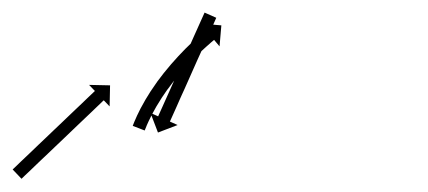

<svg xmlns="http://www.w3.org/2000/svg" viewBox="-37 -282 666 299"><path d="M-15.8 -19.5C-16.3 -19 -16.8 -18.5 -17.3 -18.1L-3.5 -3.6C-3 -4.1 -2.5 -4.5 -2 -5C-0.7 -6.3 0.7 -7.6 2 -8.9C4.2 -10.9 6.3 -12.9 8.4 -14.9C11.1 -17.5 13.8 -20.1 16.5 -22.7C19.8 -25.8 23 -28.9 26.2 -32C29.8 -35.4 33.4 -38.8 37.1 -42.3C40.9 -46 44.8 -49.7 48.6 -53.3C52.6 -57.1 56.6 -60.9 60.6 -64.7C64.5 -68.5 68.5 -72.3 72.5 -76.1C76.3 -79.8 80.2 -83.5 84.1 -87.2C87.7 -90.6 91.3 -94.1 94.9 -97.5C98.1 -100.6 101.3 -103.7 104.6 -106.7C107.3 -109.4 110 -112 112.8 -114.6C114.9 -116.6 117 -118.6 119.1 -120.6C120.4 -121.9 121.8 -123.2 123.1 -124.5C123.6 -124.9 124.1 -125.4 124.6 -125.8L133.7 -116.3L134.4 -149.1L101.7 -149.8L110.8 -140.3C110.3 -139.9 109.8 -139.4 109.3 -138.9C108 -137.6 106.6 -136.4 105.3 -135.1C103.1 -133.1 101 -131 98.9 -129C96.2 -126.4 93.5 -123.8 90.8 -121.2C87.5 -118.1 84.3 -115 81.1 -112C77.5 -108.5 73.9 -105.1 70.2 -101.6C66.4 -98 62.5 -94.3 58.7 -90.6C54.7 -86.8 50.7 -83 46.7 -79.2C42.8 -75.4 38.8 -71.6 34.8 -67.8C31 -64.1 27.1 -60.4 23.2 -56.8C19.6 -53.3 16 -49.9 12.4 -46.4C9.2 -43.3 6 -40.3 2.7 -37.2C0 -34.6 -2.7 -32 -5.5 -29.4C-7.6 -27.4 -9.7 -25.3 -11.8 -23.3C-13.1 -22 -14.5 -20.7 -15.8 -19.5ZM299 -252.5C299.3 -253.1 299.6 -253.7 299.8 -254.3L281.6 -262.4C281.3 -261.8 281 -261.2 280.8 -260.6C280 -258.9 279.2 -257.2 278.5 -255.5C277.3 -252.8 276.1 -250.2 274.9 -247.5C273.4 -244.1 271.8 -240.6 270.3 -237.2C268.5 -233.1 266.6 -229 264.8 -225C262.8 -220.4 260.7 -215.9 258.7 -211.3C256.5 -206.4 254.4 -201.6 252.2 -196.7C249.9 -191.7 247.7 -186.7 245.5 -181.6C243.2 -176.6 241 -171.6 238.7 -166.6C236.5 -161.7 234.4 -156.8 232.2 -152C230.2 -147.4 228.1 -142.9 226.1 -138.3C224.3 -134.2 222.4 -130.2 220.6 -126.1C219.1 -122.7 217.5 -119.2 216 -115.8C214.8 -113.1 213.6 -110.4 212.4 -107.8C211.7 -106.1 210.9 -104.4 210.1 -102.7C209.9 -102.1 209.6 -101.5 209.3 -100.8L197.3 -106.2L209 -75.6L239.6 -87.3L227.6 -92.7C227.9 -93.3 228.1 -93.9 228.4 -94.5C229.2 -96.2 229.9 -97.9 230.7 -99.6C231.9 -102.3 233.1 -104.9 234.3 -107.6C235.8 -111 237.3 -114.5 238.9 -117.9C240.7 -122 242.5 -126.1 244.3 -130.2C246.4 -134.7 248.4 -139.3 250.5 -143.8C252.6 -148.7 254.8 -153.5 257 -158.4C259.2 -163.4 261.5 -168.5 263.7 -173.5C266 -178.5 268.2 -183.5 270.4 -188.6C272.6 -193.4 274.8 -198.3 277 -203.1C279 -207.7 281 -212.2 283.1 -216.8C284.9 -220.9 286.7 -225 288.5 -229C290.1 -232.5 291.6 -235.9 293.2 -239.4C294.3 -242 295.5 -244.7 296.7 -247.3C297.5 -249 298.2 -250.8 299 -252.5ZM170.5 -88C170.2 -87.4 169.9 -86.7 169.7 -86L188.3 -78.8C188.6 -79.4 188.8 -80.1 189.1 -80.7C189.1 -80.7 189.1 -80.7 189.1 -80.7C189.1 -80.7 189.1 -80.7 189.1 -80.7C189.8 -82.5 190.5 -84.3 191.3 -86.1C191.3 -86.1 191.3 -86 191.3 -86C191.2 -86 191.2 -86 191.2 -86C192.4 -88.7 193.7 -91.5 194.9 -94.2C194.9 -94.2 194.9 -94.2 194.9 -94.1C194.9 -94.1 194.9 -94.1 194.9 -94.1C196.5 -97.6 198.3 -101.1 200 -104.5C200 -104.5 200 -104.5 200 -104.5C200 -104.4 200 -104.4 200 -104.4C202.1 -108.5 204.4 -112.5 206.7 -116.5C206.7 -116.5 206.6 -116.4 206.6 -116.4C206.6 -116.4 206.6 -116.3 206.6 -116.3C209.2 -120.7 211.9 -125.1 214.7 -129.4C214.7 -129.4 214.6 -129.4 214.6 -129.3C214.6 -129.3 214.6 -129.3 214.6 -129.3C217.6 -133.8 220.7 -138.3 223.8 -142.8C223.8 -142.8 223.8 -142.7 223.8 -142.7C223.8 -142.7 223.8 -142.6 223.8 -142.6C227.1 -147.2 230.5 -151.7 233.9 -156.1C233.9 -156.1 233.9 -156.1 233.9 -156C233.9 -156 233.9 -156 233.9 -156C237.4 -160.4 241 -164.7 244.6 -169C244.6 -169 244.6 -168.9 244.6 -168.9C244.5 -168.9 244.5 -168.9 244.5 -168.9C248.1 -172.9 251.7 -177 255.4 -181C255.4 -181 255.4 -181 255.4 -180.9C255.3 -180.9 255.3 -180.9 255.3 -180.9C258.8 -184.6 262.3 -188.3 265.9 -191.9C265.9 -191.9 265.9 -191.9 265.9 -191.8C265.8 -191.8 265.8 -191.8 265.8 -191.8C269 -195 272.3 -198.2 275.6 -201.3C275.6 -201.3 275.6 -201.3 275.5 -201.3C275.5 -201.3 275.5 -201.3 275.5 -201.3C278.3 -203.9 281.1 -206.5 284 -209.1C284 -209.1 284 -209.1 283.9 -209.1C283.9 -209 283.9 -209 283.9 -209C286.1 -211 288.3 -213 290.6 -214.9L290.6 -214.9L290.5 -214.9C292 -216.1 293.4 -217.4 294.9 -218.6L294.9 -218.6L294.9 -218.6C295.4 -219 295.9 -219.5 296.4 -219.9L304.9 -209.8L307.7 -242.5L275 -245.3L283.5 -235.2C283 -234.8 282.5 -234.3 281.9 -233.9L281.9 -233.9L281.9 -233.9C280.4 -232.6 278.9 -231.3 277.5 -230L277.4 -230L277.4 -230C275.1 -228 272.8 -226 270.6 -223.9C270.6 -223.9 270.6 -223.9 270.6 -223.9C270.5 -223.9 270.5 -223.9 270.5 -223.9C267.6 -221.2 264.7 -218.5 261.8 -215.8C261.8 -215.8 261.8 -215.8 261.8 -215.8C261.8 -215.8 261.8 -215.8 261.8 -215.8C258.4 -212.5 255 -209.3 251.7 -206C251.7 -206 251.7 -206 251.7 -205.9C251.7 -205.9 251.6 -205.9 251.6 -205.9C248 -202.2 244.3 -198.4 240.8 -194.6C240.8 -194.6 240.7 -194.6 240.7 -194.6C240.7 -194.6 240.7 -194.5 240.7 -194.5C236.9 -190.4 233.2 -186.2 229.5 -182C229.5 -182 229.4 -182 229.4 -182C229.4 -181.9 229.4 -181.9 229.4 -181.9C225.6 -177.5 221.9 -173 218.3 -168.5C218.3 -168.5 218.3 -168.5 218.2 -168.5C218.2 -168.4 218.2 -168.4 218.2 -168.4C214.6 -163.8 211.1 -159.2 207.6 -154.5C207.6 -154.5 207.6 -154.4 207.6 -154.4C207.6 -154.4 207.5 -154.3 207.5 -154.3C204.3 -149.7 201 -145 197.9 -140.3C197.9 -140.3 197.9 -140.3 197.9 -140.3C197.8 -140.2 197.8 -140.2 197.8 -140.2C194.9 -135.7 192.1 -131.2 189.4 -126.6C189.4 -126.6 189.4 -126.5 189.4 -126.5C189.3 -126.5 189.3 -126.4 189.3 -126.4C186.9 -122.3 184.6 -118.1 182.3 -113.8C182.3 -113.8 182.3 -113.8 182.3 -113.7C182.3 -113.7 182.2 -113.7 182.2 -113.7C180.4 -110 178.6 -106.4 176.8 -102.7C176.8 -102.7 176.8 -102.6 176.8 -102.6C176.8 -102.6 176.7 -102.6 176.7 -102.6C175.4 -99.7 174.1 -96.8 172.9 -93.9C172.9 -93.9 172.9 -93.8 172.8 -93.8C172.8 -93.8 172.8 -93.8 172.8 -93.8C172 -91.9 171.2 -90 170.5 -88.1C170.5 -88.1 170.5 -88.1 170.5 -88.1C170.5 -88 170.5 -88 170.5 -88Z"/></svg>

Font: FRB American Cursive Just Arrows Semibold
Style: Italic
Weight: 600
Italic angle: -25°
Version: Version 2.0;Modular Font Editor K font №1